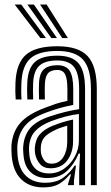

<svg xmlns="http://www.w3.org/2000/svg" viewBox="-20 -812 487 842"><path d="M378.8 0V-421.8Q378.8 -511 344.6 -549.8Q310.5 -588.5 231.2 -588.5Q149.8 -588.5 113.2 -555.8Q76.8 -523 73.8 -447.5Q73 -431 73 -412.5Q73 -394 74.5 -375.8H48.8Q47.5 -395 47.2 -411.5Q47 -428 47.8 -448.5Q51.2 -535.2 94.2 -572.2Q137.2 -609.2 231.2 -609.2Q324.2 -609.2 364.4 -565.8Q404.5 -522.2 404.5 -421.8V0ZM327.2 0.2V-62L331.2 -138.8H325.2Q304.5 -89.8 271.4 -60.2Q238.2 -30.8 185.8 -31.2Q142.2 -31.2 114.5 -56.8Q86.8 -82.2 82.8 -133.8Q82.2 -141.2 81.6 -151.6Q81 -162 81.8 -169.8Q85.5 -217 111.1 -248.6Q136.8 -280.2 196 -300.5Q269.5 -325.2 327 -333.2V-421.8Q327 -488.8 305 -517.8Q283 -546.8 231.2 -546.8Q177 -546.8 152.1 -523.4Q127.2 -500 125.2 -446.2Q124.8 -430.5 124.6 -412.6Q124.5 -394.8 125.5 -375.8H100Q98.8 -395.8 98.8 -413.6Q98.8 -431.5 99.5 -446.8Q102 -511.5 132.6 -539.6Q163.2 -567.8 231.2 -567.8Q296.5 -567.8 324.8 -533.9Q353 -500 353 -421.8V0.2ZM169.8 9.8Q109.5 9.8 73.1 -25.8Q36.8 -61.2 31.2 -129.5Q30.5 -140 30 -153.2Q29.5 -166.5 30.2 -174.5Q35 -234 69.1 -272.9Q103.2 -311.8 179 -340Q207 -350.8 225.6 -356.9Q244.2 -363 275.5 -369.8V-422Q275.5 -465.5 265.8 -485.4Q256 -505.2 231.2 -505.2Q202.8 -505.2 190.4 -490.4Q178 -475.5 176.8 -443Q176.5 -435 176.2 -415.9Q176 -396.8 176.8 -375.8H151.2Q150.2 -400 150.5 -416.8Q150.8 -433.5 151 -445.8Q152.8 -491 172.8 -508.5Q192.8 -526 231.2 -526Q269.8 -526 285.5 -501.4Q301.2 -476.8 301.2 -422V-352Q266.8 -345.2 240.8 -337.8Q214.8 -330.2 187.5 -320.2Q119 -295.8 89.6 -260.4Q60.2 -225 56 -172.5Q55.5 -163.8 55.9 -152.5Q56.2 -141.2 57 -131.5Q61.8 -72.2 93.4 -41.4Q125 -10.5 178 -10.5Q226.5 -10.5 257 -32.5Q287.5 -54.5 307.5 -86H313.2L304.2 -19.8V0H278.5L278 -4L291.5 -47.5H286.8Q263 -19 237.4 -4.6Q211.8 9.8 169.8 9.8ZM195.2 -51.5Q232.2 -51.5 261.9 -72.8Q291.5 -94 308.8 -126.9Q326 -159.8 326 -194.8V-312.2Q269.8 -305.2 204.5 -280.8Q159.2 -263.5 134.5 -237.2Q109.8 -211 107.2 -165.2Q106.8 -157.5 107.4 -149.8Q108 -142 108.5 -136Q111.8 -95 134.2 -73.2Q156.8 -51.5 195.2 -51.5ZM201.8 -74Q171 -74 154.8 -93.4Q138.5 -112.8 134 -138.2Q132.2 -152.5 132.8 -163Q135.2 -200.5 154.6 -222.9Q174 -245.2 212.2 -261Q231.5 -268.8 254.9 -276Q278.2 -283.2 300.5 -287.8V-192.5Q300.5 -143.5 275 -108.8Q249.5 -74 201.8 -74ZM205.5 -94.2Q239.2 -94.2 257 -122.1Q274.8 -150 274.8 -190.2V-261Q238 -250.5 220.8 -241.2Q187.8 -225.8 173.6 -208.5Q159.5 -191.2 158.8 -163Q158.8 -157.2 158.8 -151.8Q158.8 -146.2 159.8 -140.5Q162.8 -124.5 173.4 -109.4Q184 -94.2 205.5 -94.2ZM157.2 -645 44.5 -792H73.2L181.8 -645ZM205.2 -645 100.2 -792H128.8L229.8 -645ZM253 -645 155.8 -792H184.5L277.8 -645Z"/></svg>

Font: Big Shoulders Inline Display ExtraBold
Style: Regular
Weight: 800
Designer: Patric King
Foundry: XO Type Co
Version: Version 1.000